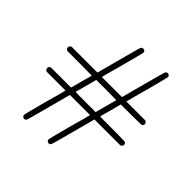

<svg xmlns="http://www.w3.org/2000/svg" viewBox="-220 -887 1273 1273"><g transform="rotate(45 416.5 -250.0)"><path d="M56 -347Q56 -360 70 -367H313L355 -524Q396 -679 400 -685Q404 -694 416 -694Q434 -694 436 -676Q436 -672 396 -522Q355 -374 355 -369L354 -367H543L585 -524Q626 -679 630 -685Q636 -694 646 -694Q652 -694 658.5 -689.5Q665 -685 665 -678Q665 -668 626 -522Q585 -374 585 -369L584 -367H762Q777 -360 777 -347Q777 -335 767 -330Q761 -327 667 -327H572L552 -251L531 -174Q531 -173 647 -173Q761 -173 767 -170Q777 -164 777 -153Q777 -140 762 -133H519L477 24Q436 179 432 185Q426 194 416 194Q410 194 403.5 189Q397 184 397 177Q397 167 436 21Q477 -125 477 -131L478 -133H289L247 24Q206 179 202 185Q196 194 186 194Q180 194 173.5 189Q167 184 167 177Q167 167 206 21Q247 -125 247 -131L248 -133H70Q56 -140 56 -153Q56 -168 72 -173H260L280 -249L301 -326Q301 -327 186 -327H72Q56 -332 56 -347ZM531 -326Q531 -327 437 -327H342L322 -251L301 -174Q301 -173 395 -173H490L510 -249Z"/></g></svg>

Font: KaTeX_Main
Style: Regular
Weight: 400
Version: Version 1.1; ttfautohint (v1.3)